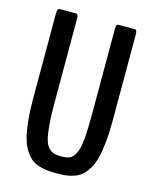

<svg xmlns="http://www.w3.org/2000/svg" viewBox="-108 -775 682 854"><g transform="rotate(15 232.5 -347.5)"><path d="M234.4 7.3Q208 7.3 189 5.1Q169.9 2.9 149.4 -4.2Q128.9 -11.2 114.7 -23.9Q100.6 -36.6 87.2 -58.3Q73.7 -80.1 65.9 -110.8Q58.1 -141.6 53.5 -185.1Q48.8 -228.5 48.8 -284.7V-679.2Q48.8 -693.4 52 -697.8Q55.2 -702.1 61.5 -702.1H133.3Q137.2 -702.1 139.6 -700.9Q142.1 -699.7 143.8 -694.3Q145.5 -689 145.5 -679.2V-287.6Q145.5 -230 148.9 -190.9Q152.3 -151.9 158.7 -127.9Q165 -104 176.5 -91.6Q188 -79.1 200.7 -75Q213.4 -70.8 233.9 -70.8Q259.8 -70.8 273.9 -76.7Q288.1 -82.5 299.8 -104.5Q311.5 -126.5 315.7 -169.9Q319.8 -213.4 319.8 -287.6V-679.2Q319.8 -693.8 322.8 -698Q325.7 -702.1 332 -702.1H404.3Q408.2 -702.1 410.4 -700.9Q412.6 -699.7 414.3 -694.3Q416 -689 416 -679.2V-284.7Q416 -228 411.4 -183.8Q406.7 -139.6 398.9 -109.1Q391.1 -78.6 377.7 -57.1Q364.3 -35.6 350.3 -23.2Q336.4 -10.7 316.2 -3.7Q295.9 3.4 277.8 5.4Q259.8 7.3 234.4 7.3Z"/></g></svg>

Font: BenchNine
Style: Bold
Weight: 700
Version: Version 1 ; ttfautohint (v0.92.18-e454-dirty) -l 8 -r 50 -G 